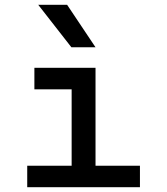

<svg xmlns="http://www.w3.org/2000/svg" viewBox="-20 -784 700 804"><path d="M94 0H566V-90H380V-500H124V-410H280V-90H94ZM140 -764 279 -586H380L261 -764Z"/></svg>

Font: Uncut Plan8
Style: Regular
Weight: 400
Designer: Kasper Nordkvist
Foundry: UNCUT.wtf
Version: Version 1.002;Glyphs 3.1.2 (3151)